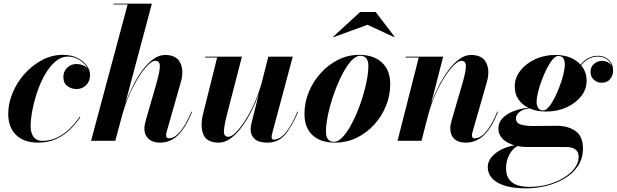

<svg xmlns="http://www.w3.org/2000/svg" viewBox="-20 -770 3373 1050"><path d="M419.5 -129.5Q396 -94.5 363.5 -62.5Q331 -30.5 287.5 -10.2Q244 10 188.5 10Q111 10 68 -32Q25 -74 25 -147Q25 -204.5 48.8 -261.8Q72.5 -319 114.2 -366Q156 -413 210 -441.5Q264 -470 324 -470Q369 -470 402.2 -453.8Q435.5 -437.5 454 -412.2Q472.5 -387 472.5 -360Q472.5 -326 451.2 -304.5Q430 -283 398.5 -283Q370.5 -283 348.5 -299.2Q326.5 -315.5 326.5 -349Q326.5 -379 347.2 -399.5Q368 -420 398.5 -420Q416 -420 432.8 -413.5Q449.5 -407 460 -394Q446.5 -422 416 -441.2Q385.5 -460.5 351.5 -460.5Q314 -460.5 282.2 -433Q250.5 -405.5 225.5 -361.5Q200.5 -317.5 183.2 -266Q166 -214.5 156.8 -165.5Q147.5 -116.5 147.5 -80Q147.5 -42.5 163.8 -21Q180 0.5 211 0.5Q255 0.5 293 -18.2Q331 -37 362 -67.2Q393 -97.5 416 -132Z M836.5 -317.5Q854 -379 854.2 -408.2Q854.5 -437.5 829.5 -437.5Q808 -437.5 775 -399Q742 -360.5 708 -295.2Q674 -230 650.5 -149L610.5 0H478L678 -745.5H600.5V-750H810.5L665 -204Q682.5 -251.5 706 -298.8Q729.5 -346 757.8 -384.5Q786 -423 817.8 -446.2Q849.5 -469.5 883 -469.5Q944.5 -469.5 965.8 -426.5Q987 -383.5 968.5 -319.5L891.5 -49.5Q888.5 -39 888.5 -31Q888.5 -13.5 903.5 -13.5Q933.5 -13.5 964.8 -49.5Q996 -85.5 1026.5 -159.5L1030.5 -158.5Q993.5 -68 951.8 -29Q910 10 854 10Q814.5 10 792 -11.2Q769.5 -32.5 769.5 -66.5Q769.5 -76.5 772 -89.2Q774.5 -102 778 -114.5Z M1303 -460 1221 -143Q1206 -84 1204.5 -53Q1203 -22 1229.5 -22Q1245.5 -22 1269.2 -45.2Q1293 -68.5 1319.5 -109.2Q1346 -150 1370.2 -203.5Q1394.5 -257 1411 -317L1447.5 -460H1581L1467.5 -36.5Q1465.5 -28.5 1465.5 -20Q1465.5 -6.5 1478.5 -6.5Q1495 -6.5 1514.5 -18.8Q1534 -31 1557 -64Q1580 -97 1606.5 -159.5L1610.5 -158.5Q1575.5 -75.5 1538.2 -32.8Q1501 10 1443 10Q1394.5 10 1372.5 -10.2Q1350.5 -30.5 1350.5 -61.5Q1350.5 -69 1352 -79Q1353.5 -89 1355.5 -97.5L1395.5 -256Q1378.5 -208.5 1354.5 -161.2Q1330.5 -114 1302 -75.2Q1273.5 -36.5 1241.5 -13.2Q1209.5 10 1176.5 10Q1111.5 10 1093 -32.8Q1074.5 -75.5 1089 -141L1167.5 -455.5H1102V-460Z M1989.5 -634.5 1805 -567 1802.5 -569.5 1949.5 -704.5H2034.5L2137.5 -569.5L2135.5 -567ZM1813.5 10Q1732.5 10 1688.8 -31Q1645 -72 1645 -147Q1645 -210 1669 -267.8Q1693 -325.5 1734.8 -371.2Q1776.5 -417 1830 -443.5Q1883.5 -470 1943 -470Q2024.5 -470 2069.2 -427.5Q2114 -385 2114 -310Q2114 -248 2090.8 -190.8Q2067.5 -133.5 2026.2 -88.2Q1985 -43 1930.5 -16.5Q1876 10 1813.5 10ZM1807 5.5Q1831.5 5.5 1857.5 -24.2Q1883.5 -54 1908 -102Q1932.5 -150 1952 -206.2Q1971.5 -262.5 1983 -316.2Q1994.5 -370 1994.5 -410Q1994.5 -435.5 1983.8 -450.2Q1973 -465 1950 -465Q1925.5 -465 1899.2 -435.5Q1873 -406 1848.8 -357.8Q1824.5 -309.5 1805 -253.5Q1785.5 -197.5 1774 -143.5Q1762.5 -89.5 1762.5 -49.5Q1762.5 -24 1773 -9.2Q1783.5 5.5 1807 5.5Z M2270 -455.5H2199V-460H2403.5L2337.5 -202.5Q2354.5 -250 2378.2 -297.2Q2402 -344.5 2430.5 -383.5Q2459 -422.5 2490.8 -446Q2522.5 -469.5 2556 -469.5Q2617.5 -469.5 2639 -426.5Q2660.5 -383.5 2642 -319.5L2564.5 -49.5Q2561 -39 2561 -30.5Q2561 -13.5 2575.5 -13.5Q2639.5 -13.5 2699.5 -159.5L2703.5 -158.5Q2667 -68 2624.8 -29Q2582.5 10 2527 10Q2485.5 10 2464 -10.8Q2442.5 -31.5 2442.5 -67.5Q2442.5 -78.5 2444.8 -90.5Q2447 -102.5 2450 -112L2510 -317.5Q2527 -375.5 2527.8 -406.5Q2528.5 -437.5 2503 -437.5Q2487.5 -437.5 2464 -415Q2440.5 -392.5 2414.5 -352.8Q2388.5 -313 2364.5 -261Q2340.5 -209 2324 -150L2285 0H2154Z M2966.5 -160Q2915.5 -160 2875.5 -177.5Q2837.5 -172.5 2819.5 -156.2Q2801.5 -140 2801.5 -123Q2801.5 -97 2828.8 -89Q2856 -81 2894.5 -81Q2912 -81 2937.5 -81.2Q2963 -81.5 2987.2 -81.8Q3011.5 -82 3025.5 -82Q3087.5 -82 3127.8 -53.2Q3168 -24.5 3168 42Q3168 96.5 3140.8 137.5Q3113.5 178.5 3068 205.8Q3022.5 233 2967.8 246.5Q2913 260 2857.5 260Q2755.5 260 2701.5 228.8Q2647.5 197.5 2647.5 143Q2647.5 113.5 2668.8 88.5Q2690 63.5 2723.5 46.8Q2757 30 2794 25Q2754 14 2729.8 -9.8Q2705.5 -33.5 2705.5 -67Q2705.5 -100 2728.2 -123.8Q2751 -147.5 2788.5 -162Q2826 -176.5 2869.5 -180.5Q2835 -197.5 2815 -227Q2795 -256.5 2795 -296.5Q2795 -344.5 2825.8 -383.8Q2856.5 -423 2906.8 -446.2Q2957 -469.5 3016.5 -469.5Q3106.5 -469.5 3155 -416.5Q3194.5 -465 3250 -465Q3285 -465 3309 -442.8Q3333 -420.5 3333 -385Q3333 -357 3316.5 -337.2Q3300 -317.5 3270 -317.5Q3245.5 -317.5 3227.5 -334Q3209.5 -350.5 3209.5 -377.5Q3209.5 -404.5 3228.8 -420.8Q3248 -437 3273.5 -437Q3288.5 -437 3302.5 -430.2Q3316.5 -423.5 3324.5 -411.5Q3316.5 -434 3296.5 -447.2Q3276.5 -460.5 3250 -460.5Q3196.5 -460.5 3158 -413Q3188 -377.5 3188 -328.5Q3188 -281 3157.5 -242.8Q3127 -204.5 3076.5 -182.2Q3026 -160 2966.5 -160ZM2950 -166Q2965 -166 2981.2 -185.2Q2997.5 -204.5 3013 -235Q3028.5 -265.5 3041.2 -300Q3054 -334.5 3061.5 -365.8Q3069 -397 3069 -417Q3069 -437 3060.8 -450.5Q3052.5 -464 3033.5 -464Q3018.5 -464 3002.2 -444.8Q2986 -425.5 2970.5 -395Q2955 -364.5 2942.2 -330.2Q2929.5 -296 2922 -264.8Q2914.5 -233.5 2914.5 -213.5Q2914.5 -193.5 2923 -179.8Q2931.5 -166 2950 -166ZM2747.5 150.5Q2747.5 252 2875.5 252Q2928.5 252 2976.8 238.8Q3025 225.5 3063 202.2Q3101 179 3122.8 149.5Q3144.5 120 3144.5 88Q3144.5 34 3075.5 34H2864Q2835.5 34 2810 29Q2784.5 41.5 2766 74.8Q2747.5 108 2747.5 150.5Z"/></svg>

Font: Bodoni* 36pt
Style: Bold Italic
Weight: 700
Italic angle: -13°
Version: Version 2.3